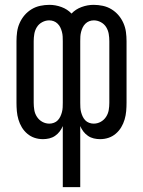

<svg xmlns="http://www.w3.org/2000/svg" viewBox="-20 -562 590 792"><path d="M239 210V-42Q234 -30 226 -19.5Q218 -9 207 -1.5Q196 6 183 9Q170 12 157 12Q139 12 122.5 6.5Q106 1 92.5 -10.5Q79 -22 70 -37Q61 -52 56 -69Q51 -86 49.5 -103.5Q48 -121 48 -138V-392Q48 -411 50.5 -430Q53 -449 61 -467Q69 -485 81.5 -499.5Q94 -514 110.5 -524Q127 -534 146 -538Q165 -542 184 -542Q209 -542 233.5 -533Q258 -524 275 -506Q292 -524 316.5 -533Q341 -542 366 -542Q385 -542 404 -538Q423 -534 439.5 -524Q456 -514 468.5 -499.5Q481 -485 489 -467Q497 -449 499.5 -430Q502 -411 502 -392V-138Q502 -121 500.5 -103.5Q499 -86 494 -69Q489 -52 480 -37Q471 -22 457.5 -10.5Q444 1 427.5 6.5Q411 12 393 12Q380 12 367 9Q354 6 343 -1.5Q332 -9 324 -19.5Q316 -30 311 -42V210ZM184 -52Q193 -52 202.5 -55.5Q212 -59 218.5 -66Q225 -73 229 -81.5Q233 -90 235.5 -99.5Q238 -109 238.5 -118.5Q239 -128 239 -138V-392Q239 -402 238.5 -411.5Q238 -421 235.5 -430.5Q233 -440 229 -448.5Q225 -457 218 -464Q211 -471 202 -474.5Q193 -478 183 -478Q168 -478 154 -470.5Q140 -463 132 -450Q124 -437 121.5 -422Q119 -407 119 -392V-138Q119 -123 121.5 -108Q124 -93 132.5 -80Q141 -67 154.5 -59.5Q168 -52 184 -52ZM366 -52Q382 -52 395.5 -59.5Q409 -67 417.5 -80Q426 -93 428.5 -108Q431 -123 431 -138V-392Q431 -407 428.5 -422Q426 -437 418 -450Q410 -463 396 -470.5Q382 -478 367 -478Q357 -478 348 -474.5Q339 -471 332 -464Q325 -457 321 -448.5Q317 -440 314.5 -430.5Q312 -421 311.5 -411.5Q311 -402 311 -392V-138Q311 -128 311.5 -118.5Q312 -109 314.5 -99.5Q317 -90 321 -81.5Q325 -73 331.5 -66Q338 -59 347.5 -55.5Q357 -52 366 -52Z"/></svg>

Font: Lode
Style: Regular
Weight: 400
Monospace: yes
Designer: Belleve Invis
Foundry: Belleve Invis
Version: Version 29.2.0; ttfautohint (v1.8.3)